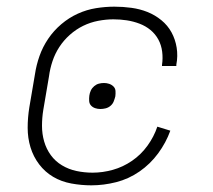

<svg xmlns="http://www.w3.org/2000/svg" viewBox="-20 -548 640 576"><path d="M254 8Q224 8 194 2.5Q164 -3 139.5 -17.5Q115 -32 97.5 -55Q80 -78 71.5 -106Q63 -134 63 -164.5Q63 -195 68 -226L85 -326Q89 -353 98.5 -380Q108 -407 124.5 -431.5Q141 -456 164 -475.5Q187 -495 213.5 -507Q240 -519 268 -523.5Q296 -528 323 -528Q349 -528 374.5 -524.5Q400 -521 422.5 -512Q445 -503 464 -487.5Q483 -472 494.5 -451Q506 -430 510 -405Q514 -380 509 -354V-350H466V-353Q469 -373 466.5 -393Q464 -413 455 -429.5Q446 -446 431.5 -458Q417 -470 398.5 -477Q380 -484 360.5 -487Q341 -490 320 -490Q298 -490 274.5 -485.5Q251 -481 229.5 -470.5Q208 -460 189.5 -443.5Q171 -427 158 -407Q145 -387 137.5 -364.5Q130 -342 127 -319L110 -219Q106 -195 106 -170.5Q106 -146 112.5 -123.5Q119 -101 132.5 -82.5Q146 -64 166 -52Q186 -40 209.5 -35Q233 -30 258 -30Q288 -30 318.5 -38.5Q349 -47 376 -65.5Q403 -84 422.5 -111Q442 -138 452 -168L491 -156Q478 -120 454.5 -88Q431 -56 398.5 -33.5Q366 -11 328.5 -1.5Q291 8 254 8ZM281 -221Q273 -221 265.5 -223.5Q258 -226 253 -231.5Q248 -237 247.5 -245Q247 -253 248 -261Q249 -269 252.5 -276.5Q256 -284 262.5 -289.5Q269 -295 276.5 -297Q284 -299 292 -299Q300 -299 307.5 -296.5Q315 -294 320.5 -288.5Q326 -283 326.5 -275Q327 -267 326 -259Q324 -251 321 -243.5Q318 -236 311.5 -230.5Q305 -225 297 -223Q289 -221 281 -221Z"/></svg>

Font: Iosevka Aile Extralight
Style: Italic
Weight: 200
Italic angle: -9°
Designer: Belleve Invis
Foundry: Belleve Invis
Version: Version 31.1.0; ttfautohint (v1.8.4)